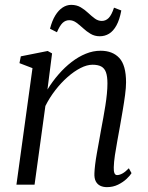

<svg xmlns="http://www.w3.org/2000/svg" viewBox="-20 -759 607 789"><path d="M175 -391Q195.5 -424.5 220.8 -453.5Q246 -482.5 274.2 -504.2Q302.5 -526 332.5 -538.2Q362.5 -550.5 393.5 -550.5Q442.5 -550.5 470.2 -520.8Q498 -491 498 -420.5Q498 -399.5 494 -369Q490 -338.5 484.2 -304.8Q478.5 -271 473 -240Q468 -211.5 462.2 -180.5Q456.5 -149.5 452.2 -121Q448 -92.5 447.5 -71.5Q447 -56 450.2 -47.8Q453.5 -39.5 461 -39.5Q471 -39.5 483 -46Q495 -52.5 509.5 -67.5L520.5 -47.5Q515 -38 500.5 -24.2Q486 -10.5 465.2 -0.2Q444.5 10 419.5 10Q403.5 10 391.8 4.2Q380 -1.5 373.5 -14Q367 -26.5 368 -47.5Q368.5 -62 371 -82.8Q373.5 -103.5 377.8 -127.8Q382 -152 386.8 -177.5Q391.5 -203 395.5 -226.5Q400 -250 404.5 -275Q409 -300 413 -325Q417 -350 419.2 -373.2Q421.5 -396.5 421.5 -416Q421.5 -445 415.5 -461.8Q409.5 -478.5 396 -485.8Q382.5 -493 360 -493Q337.5 -493 311 -479.5Q284.5 -466 257.8 -442.5Q231 -419 207.2 -388.2Q183.5 -357.5 166.5 -323.5L122 0H47.5L113.5 -479L60 -499.5L65.5 -527.5L176 -549.5L194 -539.5ZM185.5 -641Q194 -674 207.2 -695.5Q220.5 -717 237.2 -728Q254 -739 272.5 -739Q295 -739 311.8 -729Q328.5 -719 342.2 -706Q356 -693 369.5 -683Q383 -673 398.5 -673Q414.5 -673 426.5 -685Q438.5 -697 448.5 -727.5L478.5 -716Q471.5 -678 458.5 -654.5Q445.5 -631 428.2 -620.5Q411 -610 390 -610Q369 -610 352.2 -620Q335.5 -630 321.5 -643Q307.5 -656 293.8 -666Q280 -676 264.5 -676Q249 -676 237.2 -664.8Q225.5 -653.5 214 -626.5Z"/></svg>

Font: Merriweather 60pt Light
Style: Italic
Weight: 300
Italic angle: -7.8°
Version: Version 2.101